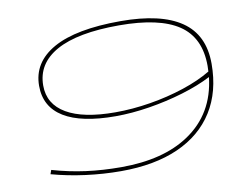

<svg xmlns="http://www.w3.org/2000/svg" viewBox="-78 -817 1190 935"><g transform="rotate(-10 517.0 -350.0)"><path d="M572 -710Q771 -710 872 -641Q973 -572 973 -429Q973 -291 911 -192.5Q849 -94 732 -42Q615 10 449 10Q362 10 274.5 -1.5Q187 -13 107 -35L114 -55Q197 -31 279.5 -20Q362 -9 453 -9Q661 -9 788 -94Q929 -188 949 -367Q887 -335 805.5 -310.5Q724 -286 636.5 -272Q549 -258 469 -258Q300 -258 213.5 -311Q127 -364 127 -468Q127 -584 239 -647Q351 -710 572 -710ZM147 -466Q147 -374 230 -325.5Q313 -277 471 -277Q556 -277 644.5 -291.5Q733 -306 813 -332.5Q893 -359 951 -394Q952 -408 952 -422Q952 -562 856 -626.5Q760 -691 561 -691Q356 -691 251.5 -633Q147 -575 147 -466Z"/></g></svg>

Font: Georama ExtraExtended Thin
Style: Italic
Weight: 100
Width: 8
Italic angle: -9°
Designer: Jean-Baptiste Levee
Foundry: Production Type
Version: Version 1.000